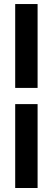

<svg xmlns="http://www.w3.org/2000/svg" viewBox="-20 -770 261 950"><path d="M55.2 -750H166V-335H55.2ZM55.2 160.2V-254.9H166V160.2Z"/></svg>

Font: TASA Explorer SemiBold
Style: Regular
Weight: 600
Designer: Weizhong Zhang
Foundry: Local Remote
Version: Version 1.000;Glyphs 3.1.2 (3151)